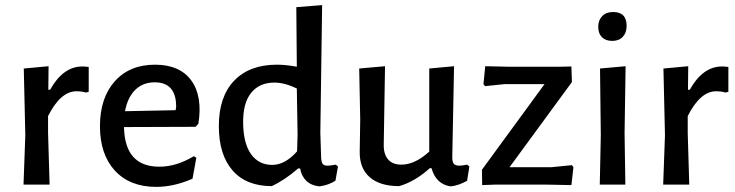

<svg xmlns="http://www.w3.org/2000/svg" viewBox="-20 -722 2876 751"><path d="M170 -463 169 -371H176Q227 -462 302 -462Q313 -462 327 -460V-363L316 -360Q300 -365 279 -365Q217 -365 168 -268V-202L174 0H72L79 -193L73 -454Z M591 9Q488 9 429.5 -54.5Q371 -118 371 -228Q371 -339 429 -404Q487 -469 586 -469Q683 -469 728 -407.5Q773 -346 756 -238L745 -226L465 -225Q468 -70 603 -70Q670 -70 738 -111L748 -105L733 -23Q660 9 591 9ZM585 -400Q539 -400 509 -370.5Q479 -341 469 -287L667 -291L669 -305Q669 -400 585 -400Z M1240 -702 1233 -203 1236 -107Q1237 -88 1242 -81Q1247 -74 1262 -74Q1273 -74 1293 -78L1302 -71L1292 -15Q1263 3 1229 7Q1198 4 1178.5 -14.5Q1159 -33 1154 -63H1146Q1093 -17 1043 6Q943 6 889.5 -55.5Q836 -117 836 -229Q836 -344 896 -406.5Q956 -469 1063 -469Q1098 -469 1141 -461L1139 -694ZM1053 -399Q995 -399 962.5 -359Q930 -319 931 -241Q932 -161 962 -119Q992 -77 1045 -77Q1095 -77 1142 -130L1144 -194L1141 -376Q1093 -399 1053 -399Z M1541 6Q1466 6 1426 -29Q1386 -64 1387 -129L1389 -254L1385 -454L1486 -463L1481 -157Q1480 -120 1497.5 -99Q1515 -78 1550 -78Q1603 -78 1659 -129V-454L1756 -463L1749 -107Q1749 -89 1755 -81.5Q1761 -74 1776 -74Q1788 -74 1807 -78L1816 -71L1807 -15Q1774 4 1742 7Q1685 -2 1668 -64H1661Q1602 -11 1541 6Z M1878 -463 1969 -461H2171L2215 -462L2217 -401L1973 -68H2137L2217 -76L2223 -68L2215 2L2112 0H1920L1866 2L1865 -58L2110 -393H1954L1877 -385L1871 -393Z M2378 -675Q2431 -675 2431 -621Q2431 -594 2416 -578Q2401 -562 2375 -562Q2349 -562 2334.5 -576.5Q2320 -591 2320 -617Q2320 -643 2335.5 -659Q2351 -675 2378 -675ZM2326 0 2330 -193 2327 -454 2427 -463 2423 -202 2426 0Z M2672 -463 2671 -371H2678Q2729 -462 2804 -462Q2815 -462 2829 -460V-363L2818 -360Q2802 -365 2781 -365Q2719 -365 2670 -268V-202L2676 0H2574L2581 -193L2575 -454Z"/></svg>

Font: Alegreya Sans Medium
Style: Regular
Weight: 500
Designer: Juan Pablo del Peral
Foundry: Huerta Tipografica
Version: Version 2.007